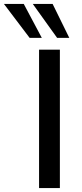

<svg xmlns="http://www.w3.org/2000/svg" viewBox="-108 -958 416 978"><path d="M91 0V-705H197V0ZM183 -765 59 -938H160L245 -765ZM43 -765 -88 -938H13L105 -765Z"/></svg>

Font: NunitoSans_10ptSemiBold
Style: Regular
Weight: 600
Designer: Vernon Adams
Foundry: Vernon Adams
Version: Version 3.101;gftools[0.9.27]